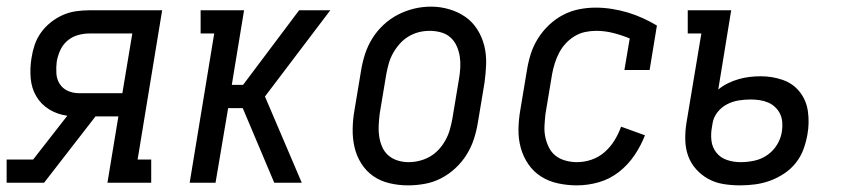

<svg xmlns="http://www.w3.org/2000/svg" viewBox="-28 -551 2548 579"><path d="M-8 0V-70H72L175 -202Q145 -206 120.5 -221Q96 -236 81.5 -260.5Q67 -285 64.5 -315.5Q62 -346 67 -376Q70 -396 76.5 -415.5Q83 -435 95.5 -452.5Q108 -470 125 -483.5Q142 -497 161 -505.5Q180 -514 200.5 -517Q221 -520 241 -520H461L387 -70H428V0H296L329 -200H260L105 0ZM341 -270 371 -450H241Q224 -450 206.5 -445Q189 -440 175 -428Q161 -416 153.5 -399Q146 -382 143 -365Q141 -348 142 -330Q143 -312 152 -298Q161 -284 176.5 -277Q192 -270 210 -270Z M544 0 618 -450H577V-520H708L671 -295H705L874 -520H968L771 -260L882 0H799L704 -225H660L622 0Z M1202 8Q1174 8 1146.5 1.5Q1119 -5 1097.5 -20Q1076 -35 1061.5 -58Q1047 -81 1041 -107.5Q1035 -134 1035.5 -162.5Q1036 -191 1041 -219L1061 -339Q1065 -364 1073 -388.5Q1081 -413 1095 -435.5Q1109 -458 1129 -476.5Q1149 -495 1172.5 -507Q1196 -519 1221 -525Q1246 -531 1272 -531Q1300 -531 1327 -523Q1354 -515 1375.5 -500Q1397 -485 1411.5 -462Q1426 -439 1432.5 -412.5Q1439 -386 1438 -357.5Q1437 -329 1433 -301L1413 -181Q1409 -156 1401 -131.5Q1393 -107 1379 -84.5Q1365 -62 1345 -43.5Q1325 -25 1301.5 -13Q1278 -1 1252.5 3.5Q1227 8 1202 8ZM1204 -62Q1220 -62 1236.5 -66Q1253 -70 1268 -78.5Q1283 -87 1295 -100Q1307 -113 1315.5 -128.5Q1324 -144 1328.5 -160Q1333 -176 1336 -192L1356 -312Q1359 -329 1360 -346.5Q1361 -364 1358.5 -380.5Q1356 -397 1349 -412.5Q1342 -428 1330 -438.5Q1318 -449 1301.5 -453.5Q1285 -458 1268 -458Q1251 -458 1235 -454Q1219 -450 1204 -441Q1189 -432 1177.5 -419Q1166 -406 1157.5 -391Q1149 -376 1144.5 -360Q1140 -344 1137 -328L1117 -208Q1115 -191 1114 -173.5Q1113 -156 1115.5 -139.5Q1118 -123 1124.5 -108Q1131 -93 1143 -82.5Q1155 -72 1171 -67Q1187 -62 1204 -62Z M1712 8Q1683 8 1655 2Q1627 -4 1604 -18.5Q1581 -33 1565.5 -55.5Q1550 -78 1542.5 -105Q1535 -132 1535.5 -161Q1536 -190 1541 -219L1561 -339Q1565 -364 1572.5 -388Q1580 -412 1594 -434.5Q1608 -457 1627.5 -475.5Q1647 -494 1670 -506Q1693 -518 1718 -523Q1743 -528 1768 -528Q1793 -528 1818 -524Q1843 -520 1866 -513Q1889 -506 1911 -496Q1933 -486 1953 -474L1931 -340H1855L1871 -435Q1847 -445 1821.5 -451.5Q1796 -458 1770 -458Q1753 -458 1736.5 -454.5Q1720 -451 1705 -442Q1690 -433 1678 -420Q1666 -407 1658 -391.5Q1650 -376 1645 -360Q1640 -344 1637 -328L1617 -208Q1615 -190 1614 -172Q1613 -154 1616.5 -137.5Q1620 -121 1627.5 -106Q1635 -91 1648 -81Q1661 -71 1678 -66.5Q1695 -62 1712 -62Q1734 -62 1756 -69.5Q1778 -77 1795.5 -92.5Q1813 -108 1825 -127.5Q1837 -147 1845 -169L1917 -143Q1905 -112 1885.5 -83Q1866 -54 1838.5 -32.5Q1811 -11 1778 -1.5Q1745 8 1712 8Z M2204 8Q2178 8 2153.5 4Q2129 0 2108 -11.5Q2087 -23 2071 -41Q2055 -59 2047 -81.5Q2039 -104 2038.5 -129.5Q2038 -155 2042 -180L2087 -450H2046V-520H2177L2138 -281Q2151 -292 2167.5 -300Q2184 -308 2200 -312.5Q2216 -317 2232.5 -319Q2249 -321 2266 -321Q2301 -321 2332.5 -310Q2364 -299 2384 -273.5Q2404 -248 2408.5 -214Q2413 -180 2407 -146Q2403 -123 2395 -101Q2387 -79 2372 -60Q2357 -41 2336.5 -27.5Q2316 -14 2294 -6Q2272 2 2249 5Q2226 8 2204 8ZM2205 -62Q2226 -62 2247 -66.5Q2268 -71 2286 -83.5Q2304 -96 2315.5 -115Q2327 -134 2330 -155Q2332 -168 2331 -182Q2330 -196 2324.5 -207.5Q2319 -219 2309.5 -228Q2300 -237 2288 -242Q2276 -247 2262.5 -249Q2249 -251 2235 -251Q2217 -251 2199 -248Q2181 -245 2164.5 -236.5Q2148 -228 2136 -213Q2124 -198 2121 -180L2119 -168Q2115 -147 2117.5 -126.5Q2120 -106 2132.5 -90.5Q2145 -75 2164.5 -68.5Q2184 -62 2205 -62Z"/></svg>

Font: Iosevka Gothic
Style: Italic
Weight: 400
Italic angle: -9°
Monospace: yes
Designer: Belleve Invis
Foundry: Belleve Invis
Version: Version 15.5.1; ttfautohint (v1.8.4)